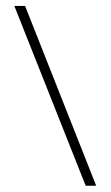

<svg xmlns="http://www.w3.org/2000/svg" viewBox="-20 -602 365 634"><path d="M297.6 11.3H262.9L27.4 -582.3H62.9Z"/></svg>

Font: Playfair SemiBold
Style: Regular
Weight: 600
Designer: Claus Eggers Sørensen
Foundry: Claus Eggers Sørensen
Version: Version 2.001;gftools[0.9.30]